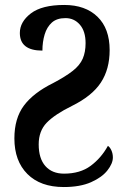

<svg xmlns="http://www.w3.org/2000/svg" viewBox="-20 -744 505 774"><path d="M237 10Q143 10 90.5 -42.5Q38 -95 38 -186Q38 -267 76.5 -318.5Q115 -370 194 -409Q245 -436 273.5 -458.5Q302 -481 313.5 -507.5Q325 -534 325 -570Q325 -618 302 -644.5Q279 -671 244 -671Q209 -671 189 -653Q169 -635 160 -605Q151 -575 151 -540Q60 -540 60 -611Q60 -656 104.5 -690Q149 -724 239 -724Q324 -724 373 -676.5Q422 -629 422 -542Q422 -465 386.5 -411Q351 -357 270 -317Q201 -283 168.5 -249.5Q136 -216 136 -162Q136 -105 163 -74.5Q190 -44 238 -44Q303 -44 345.5 -75.5Q388 -107 415 -156Q423 -151 429 -138Q435 -125 435 -109Q435 -85 413 -57Q391 -29 347 -9.5Q303 10 237 10Z"/></svg>

Font: Noto Serif ExtraCondensed SemiBold
Style: Regular
Weight: 600
Width: 2
Designer: Monotype Design Team
Foundry: Monotype Imaging Inc.
Version: Version 2.015; ttfautohint (v1.8.4.7-5d5b)